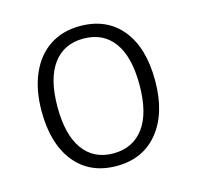

<svg xmlns="http://www.w3.org/2000/svg" viewBox="-85 -623 742 723"><g transform="rotate(-15 285.5 -261.5)"><path d="M507 -263Q507 -136 447.5 -62.5Q388 11 285 11Q181 11 122.5 -61.5Q64 -134 64 -261Q64 -344 91 -406Q118 -468 168 -501Q218 -534 286 -534Q390 -534 448.5 -462.5Q507 -391 507 -263ZM126 -261Q126 -152 167.5 -95Q209 -38 285 -38Q361 -38 403.5 -95Q446 -152 446 -263Q446 -372 404.5 -428.5Q363 -485 286 -485Q210 -485 168 -428Q126 -371 126 -261Z"/></g></svg>

Font: Statis Sans Light
Style: Regular
Weight: 300
Designer: bBox Type GmbH
Foundry: bBox Type GmbH
Version: Version 1.000